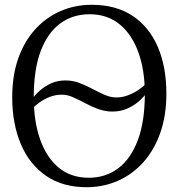

<svg xmlns="http://www.w3.org/2000/svg" viewBox="-20 -771 746 802"><path d="M450 -305Q419 -305 390.5 -315.5Q362 -326 335.8 -340Q309.5 -354 285.2 -364.8Q261 -375.5 238.5 -375.5Q211 -375.5 186.8 -365.8Q162.5 -356 143.8 -342.2Q125 -328.5 113.5 -316.5L112.5 -355.5Q127 -375.5 147.8 -393.8Q168.5 -412 195 -423.5Q221.5 -435 253.5 -435Q284.5 -435 312.5 -424.2Q340.5 -413.5 366.5 -399.5Q392.5 -385.5 417.2 -374.8Q442 -364 466 -364Q492.5 -364 517 -373.8Q541.5 -383.5 560.5 -397Q579.5 -410.5 591 -422L594 -385Q579.5 -364.5 558 -346.2Q536.5 -328 509.2 -316.5Q482 -305 450 -305ZM346 11Q243.5 12 173.2 -36Q103 -84 67 -169.2Q31 -254.5 31 -364.5Q31 -455.5 56.2 -527Q81.5 -598.5 127 -648.5Q172.5 -698.5 233 -724.8Q293.5 -751 363 -751Q464 -751 533.5 -705Q603 -659 639 -575.5Q675 -492 675 -379.5Q675 -289.5 650 -217.5Q625 -145.5 580 -94.8Q535 -44 475.2 -17Q415.5 10 346 11ZM351 -28.5Q421 -28.5 473.5 -67.8Q526 -107 555.5 -185Q585 -263 585 -379.5Q585 -476.5 558.5 -551.2Q532 -626 480.5 -668.8Q429 -711.5 354 -711.5Q284 -711.5 231.8 -673.2Q179.5 -635 150.2 -558.2Q121 -481.5 121 -364.5Q121 -264.5 147.5 -189Q174 -113.5 225 -71Q276 -28.5 351 -28.5Z"/></svg>

Font: Merriweather 60pt Light
Style: Regular
Weight: 300
Version: Version 2.100